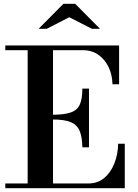

<svg xmlns="http://www.w3.org/2000/svg" viewBox="-20 -994 731 1014"><path d="M8 0V-25H446Q496 -25 530.5 -54Q565 -83 584 -131Q603 -179 604 -235H639V0ZM126 -15V-744H260V-15ZM415 -216Q414 -272 400 -304Q386 -336 352.5 -349.5Q319 -363 257 -363V-388Q319 -388 353.5 -400Q388 -412 401.5 -442Q415 -472 415 -526H450V-216ZM574 -549Q573 -598 554 -638.5Q535 -679 500.5 -704Q466 -729 416 -729H8V-754H609V-549ZM184 -842 315 -974H377L508 -842H465L346 -903L227 -842Z"/></svg>

Font: Libre Bodoni
Style: Regular
Weight: 400
Designer: Pablo Impallari, Rodrigo Fuenzalida
Foundry: Impallari Type
Version: Version 2.005;gftools[0.9.23]